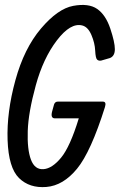

<svg xmlns="http://www.w3.org/2000/svg" viewBox="-20 -751 485 777"><path d="M213.9 -339.8H396Q411.6 -339.8 404.8 -317.9Q347.7 -136.2 291.7 -68.1Q235.8 0 167.7 5.6Q99.6 11.2 57.1 -30.3Q14.6 -71.8 10.7 -184.3Q6.8 -296.9 42.2 -426Q77.6 -555.2 145.8 -635.5Q213.9 -715.8 276.4 -727.3Q338.9 -738.8 373.3 -714.8Q407.7 -690.9 426.3 -635.5Q444.8 -580.1 444.8 -552Q444.8 -523.9 424.8 -516.1L389.6 -505.9Q379.9 -503.9 373.3 -509.5Q366.7 -515.1 365.2 -546.1Q363.8 -577.1 349.9 -609.6Q335.9 -642.1 313 -647.9Q265.6 -660.2 210.2 -587.6Q154.8 -515.1 124.8 -405.5Q94.7 -295.9 92.3 -220.9Q89.8 -146 105.2 -105Q120.6 -64 155.8 -66.4Q190.9 -68.8 227.3 -113Q263.7 -157.2 298.8 -272H202.6Q183.6 -272 190.9 -299.8L198.7 -328.1Q202.6 -339.8 213.9 -339.8Z"/></svg>

Font: Allan
Style: Regular
Weight: 400
Designer: Anton Koovit
Foundry: Anton Koovit
Version: Version 1.002